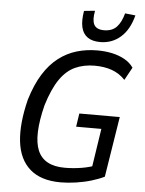

<svg xmlns="http://www.w3.org/2000/svg" viewBox="-61 -974 779 1031"><g transform="rotate(5 328.5 -458.0)"><path d="M305 9Q198 9 139 -43Q80 -95 69 -190.5Q58 -286 91 -418Q116 -501 151.5 -557.5Q187 -614 232 -648.5Q277 -683 329.5 -698.5Q382 -714 440 -714Q483 -714 520 -706Q557 -698 587 -681.5Q617 -665 636 -638L598 -569Q567 -602 526 -616.5Q485 -631 433 -631Q375 -631 328.5 -610Q282 -589 246.5 -538Q211 -487 183 -396Q141 -229 174.5 -150Q208 -71 320 -71Q365 -71 411 -78.5Q457 -86 498 -103L462 -60L498 -296H362L373 -368H591L539 -42Q511 -28 471.5 -16Q432 -4 388 2.5Q344 9 305 9ZM451 -760Q408 -760 382.5 -778Q357 -796 349 -831Q341 -866 350 -919L409 -925Q399 -875 412 -850Q425 -825 466 -825Q509 -825 533.5 -850.5Q558 -876 571 -925L627 -919Q607 -841 560.5 -800.5Q514 -760 451 -760Z"/></g></svg>

Font: Nunito Sans 7pt Condensed Medium
Style: Italic
Weight: 500
Width: 3
Italic angle: -9°
Designer: Vernon Adams
Foundry: Vernon Adams
Version: Version 3.101;gftools[0.9.27]